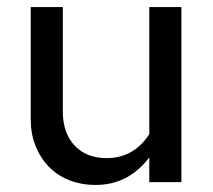

<svg xmlns="http://www.w3.org/2000/svg" viewBox="-20 -516 604 544"><path d="M158 -496V-200Q158 -139 191.5 -103.5Q225 -68 282 -68Q359 -68 403 -136V-496H494V0H403V-70Q344 8 251 8Q210 8 176 -5.5Q142 -19 118 -44Q94 -69 80.5 -103Q67 -137 67 -179V-496Z"/></svg>

Font: Rosa Sans
Style: Regular
Weight: 400
Designer: Pentagram / MCKL
Foundry: Pentagram / MCKL
Version: Version 1.005;September 16, 2019;FontCreator 11.5.0.2425 64-